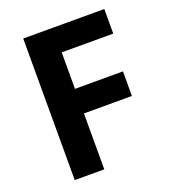

<svg xmlns="http://www.w3.org/2000/svg" viewBox="-131 -812 811 910"><g transform="rotate(-20 274.5 -357.0)"><path d="M239 0H90V-714H499V-590H239V-406H481V-282H239Z"/></g></svg>

Font: Noto Sans Gujarati
Style: Regular
Weight: 400
Designer: Jelle Bosma - Monotype Design Team, Universal Thirst
Foundry: Monotype Imaging Inc.
Version: Version 2.102